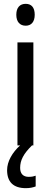

<svg xmlns="http://www.w3.org/2000/svg" viewBox="-20 -758 265 1001"><path d="M114 -738C84 -738 65 -719 65 -681C65 -644 84 -624 114 -624C143 -624 161 -644 161 -681C161 -719 144 -738 114 -738ZM85 117C85 78 102 44 147 0H154V-537H71V0H85C45 36 17 83 17 129C17 190 49 223 115 223C136 223 153 219 166 214V158C158 161 147 164 130 164C101 164 85 148 85 117Z"/></svg>

Font: Noto Sans Devanagari UI Condensed
Style: Regular
Weight: 400
Width: 3
Designer: Jelle Bosma - Monotype Design Team
Foundry: Monotype Imaging Inc.
Version: Version 2.004